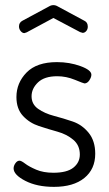

<svg xmlns="http://www.w3.org/2000/svg" viewBox="-20 -721 425 748"><path d="M188 -651 84 -595 75 -592Q67 -592 60.5 -600Q54 -608 54 -618Q54 -633 67 -640L171 -696Q179 -701 188 -701Q197 -701 205 -696L309 -640Q322 -634 322 -617Q322 -607 316 -600Q310 -593 302 -593Q301 -593 292 -596ZM188 -48Q241 -48 266 -68Q291 -88 291 -119Q291 -155 265.5 -176.5Q240 -198 204 -208Q168 -218 131.5 -230Q95 -242 69.5 -269.5Q44 -297 44 -343Q44 -398 83.5 -438.5Q123 -479 202 -479Q251 -479 293.5 -463.5Q336 -448 336 -430Q336 -420 328 -408Q320 -396 309 -396Q306 -396 272 -410Q238 -424 203 -424Q153 -424 128 -400Q103 -376 103 -346Q103 -315 128.5 -297Q154 -279 190.5 -269.5Q227 -260 263.5 -247.5Q300 -235 325.5 -203.5Q351 -172 351 -122Q351 -62 308.5 -27.5Q266 7 190 7Q124 7 78.5 -16.5Q33 -40 33 -65Q33 -75 40 -85Q47 -95 56 -95Q63 -95 78 -83.5Q93 -72 121 -60Q149 -48 188 -48Z"/></svg>

Font: Dosis
Style: Book
Weight: 400
Designer: EdgarTolentino, PabloImpallari, IginoMarini
Foundry: EdgarTolentino, PabloImpallari, IginoMarini
Version: Version 1.007